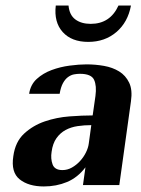

<svg xmlns="http://www.w3.org/2000/svg" viewBox="-20 -667 507 692"><path d="M28 -104Q35 -156 67 -185.5Q99 -215 141.5 -229.5Q184 -244 230.5 -247.5Q277 -251 314 -251L324 -321Q329 -358 319 -379.5Q309 -401 268 -401Q258 -401 247 -399Q236 -397 225.5 -389.5Q215 -382 207 -367.5Q199 -353 195 -329H85Q90 -362 112.5 -382.5Q135 -403 166 -414.5Q197 -426 231 -430.5Q265 -435 292 -435Q324 -435 355 -429.5Q386 -424 409.5 -409.5Q433 -395 445.5 -369Q458 -343 452 -302L410 0H279L288 -64Q260 -27 221.5 -11Q183 5 138 5Q83 5 51 -20.5Q19 -46 28 -104ZM181 -647H227Q230 -613 251.5 -597Q273 -581 307 -581Q377 -581 407 -647H452Q441 -587 399.5 -551.5Q358 -516 298 -516Q238 -516 206 -551.5Q174 -587 181 -647ZM205 -54Q223 -54 239 -63Q255 -72 268 -86Q281 -100 289.5 -117Q298 -134 300 -150L309 -216Q284 -216 260 -212.5Q236 -209 216.5 -198.5Q197 -188 183.5 -169Q170 -150 166 -120Q162 -95 169.5 -74.5Q177 -54 205 -54Z"/></svg>

Font: Gamine
Style: Bold Italic
Weight: 700
Designer: Tapiwanashe Sebastian Garikayi
Version: Version 1.000